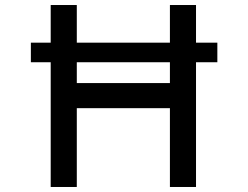

<svg xmlns="http://www.w3.org/2000/svg" viewBox="-20 -745 989 765"><path d="M103 -575V-497H182V0H286V-314H657V0H761V-497H846V-575H761V-725H657V-575H286V-725H182V-575ZM286 -414V-497H657V-414Z"/></svg>

Font: Reem Kufi
Style: Regular
Weight: 400
Designer: Khaled Hosny
Version: Version 0.007